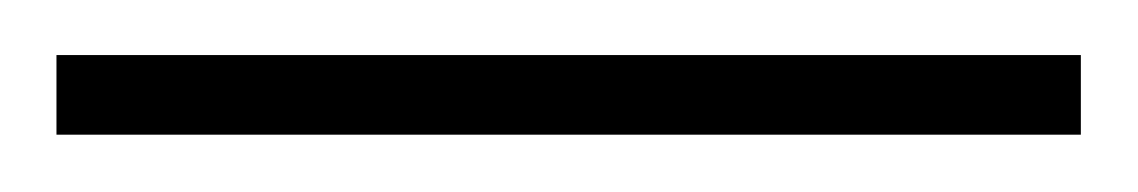

<svg xmlns="http://www.w3.org/2000/svg" viewBox="-20 42 403 68"><path d="M362.8 61.5V89.7H0V61.5Z"/></svg>

Font: Suranna
Style: Regular
Weight: 400
Version: Version 1.0.5; ttfautohint (v1.2.42-39fb)